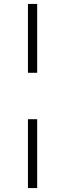

<svg xmlns="http://www.w3.org/2000/svg" viewBox="-20 -762 331 976"><path d="M122 -742H169V-392H122ZM122 -156H169V194H122Z"/></svg>

Font: Goldbeck Next Light
Style: Regular
Weight: 300
Designer: Julieta Ulanovsky
Foundry: Julieta Ulanovsky
Version: Version 7.200